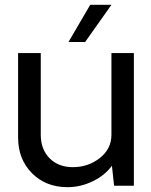

<svg xmlns="http://www.w3.org/2000/svg" viewBox="-20 -770 626 796"><path d="M333 -596H264L354 -750H442ZM535 -550V0H453L444 -83Q415 -43 364.5 -18.5Q314 6 260 6Q170 6 112.5 -52Q55 -110 55 -200V-550H149V-211Q149 -151 185.5 -114Q222 -77 282 -77Q346 -77 394 -115Q442 -153 442 -211V-550Z"/></svg>

Font: Oakes Grotesk
Style: Regular
Weight: 400
Designer: Samuel Oakes
Foundry: Samuel Oakes
Version: Version 1.000;PS 001.000;hotconv 1.0.88;makeotf.lib2.5.64775